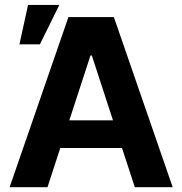

<svg xmlns="http://www.w3.org/2000/svg" viewBox="-20 -778 758 798"><path d="M20 0 264.5 -707.2H453.2L697.7 0H540.3L361.6 -547.5H356.1L177.4 0ZM547.1 -277.8V-162.9H169.3V-277.8ZM96.7 -757.6H226.6L145.8 -593.7H60.7Z"/></svg>

Font: Pretendard Variable
Style: Regular
Weight: 400
Designer: Base glyphs from Inter by Rasmus Andersson; Hangul glyphs from Noto Sans CJK(Source Han Sans) by Jang Soo-young and Kang
Foundry: Kil Hyung-jin
Version: Version 1.100;FEAKit 1.0